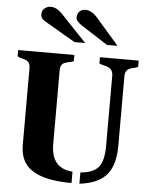

<svg xmlns="http://www.w3.org/2000/svg" viewBox="-62 -997 812 1057"><g transform="rotate(5 344.0 -468.5)"><path d="M417 -52.7Q490.2 -57.6 519 -95.7Q545.4 -130.9 545.4 -210.9V-597.2Q545.4 -631.3 520 -642.6Q508.8 -647.9 495.4 -650.6Q481.9 -653.3 469.2 -659.2V-693.8H683.1V-659.2Q672.4 -653.8 659.9 -651.4Q647.5 -648.9 636.7 -644.5Q612.3 -633.3 612.3 -602.1V-216.8Q612.3 -113.3 569.3 -59.6Q523.4 -2.4 417 9.8ZM373.5 9.8Q153.3 9.8 104.5 -93.8Q87.9 -128.4 87.9 -174.8V-602.1Q87.9 -632.8 63.5 -643.1Q53.2 -647.5 40.8 -650.1Q28.3 -652.8 17.1 -659.2V-693.8H327.6V-659.2Q314 -653.8 300.8 -651.6Q287.6 -649.4 277.3 -645Q254.4 -635.3 254.4 -605V-194.8Q254.4 -97.7 316.9 -66.9Q339.8 -55.7 373.5 -52.7ZM501.5 -764.6 357.9 -856.9Q321.8 -879.9 321.8 -900.9Q321.8 -921.9 334.7 -934.3Q347.7 -946.8 365.7 -946.8Q400.4 -946.8 431.2 -912.6L560.1 -764.6ZM321.8 -764.6 168.9 -854Q144 -868.2 138.2 -874Q127 -885.3 127 -899.9Q127 -914.6 131.6 -922.4Q136.2 -930.2 143.1 -935.5Q158.2 -946.8 174.8 -946.8Q207.5 -946.8 238.8 -914.6L381.3 -764.6Z"/></g></svg>

Font: Stardos Stencil
Style: Bold
Weight: 700
Designer: vernon adams
Foundry: vernon adams
Version: Version 1.000